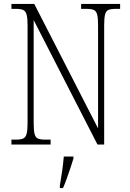

<svg xmlns="http://www.w3.org/2000/svg" viewBox="-20 -734 660 975"><path d="M38 0V-25H61Q85 -25 97.5 -30.5Q110 -36 115 -54Q120 -72 120 -109V-606Q120 -642 115 -660Q110 -678 97.5 -683.5Q85 -689 61 -689H38V-714H154L478 -82V-606Q478 -642 473.5 -660Q469 -678 456 -683.5Q443 -689 420 -689H392V-714H590V-689H567Q543 -689 530.5 -683.5Q518 -678 513.5 -660Q509 -642 509 -605V0H475L151 -632V-109Q151 -72 155.5 -54Q160 -36 172.5 -30.5Q185 -25 209 -25H237V0ZM284 208Q290 172 295.5 135Q301 98 304 61H353V71Q347 92 337.5 119.5Q328 147 318.5 174Q309 201 300 221H284Z"/></svg>

Font: Noto Serif Ethiopic Condensed ExtraLight
Style: Regular
Weight: 200
Width: 3
Designer: Monotype Design Team
Foundry: Monotype Imaging Inc.
Version: Version 2.102; ttfautohint (v1.8.4.7-5d5b)